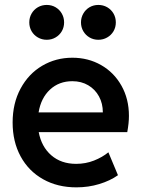

<svg xmlns="http://www.w3.org/2000/svg" viewBox="-20 -767 589 794"><path d="M32.2 -260.3Q32.2 -339.8 65.2 -400.9Q98.1 -461.9 154.5 -495.1Q210.9 -528.3 279.3 -528.3Q344.7 -528.3 397.9 -498Q451.2 -467.8 482.2 -412.8Q513.2 -357.9 513.2 -287.6Q513.2 -258.3 506.3 -220.7H140.1Q151.4 -160.2 192.1 -124.8Q232.9 -89.4 294.9 -89.4Q334 -89.4 368.7 -103Q403.3 -116.7 428.2 -137.2L467.8 -42.5Q435.5 -19.5 390.6 -5.9Q345.7 7.8 295.9 7.8Q217.8 7.8 158 -25.9Q98.1 -59.6 65.2 -120.4Q32.2 -181.2 32.2 -260.3ZM405.3 -302.2Q405.3 -338.9 389.4 -368.2Q373.5 -397.5 345 -414.3Q316.4 -431.2 279.3 -431.2Q224.1 -431.2 186.8 -396.5Q149.4 -361.8 139.6 -302.2ZM314.9 -674.3Q314.9 -694.3 324.5 -710.9Q334 -727.5 350.3 -737.1Q366.7 -746.6 386.7 -746.6Q406.7 -746.6 423.3 -737.1Q439.9 -727.5 449.5 -710.9Q459 -694.3 459 -674.3Q459 -654.3 449.5 -637.9Q439.9 -621.6 423.3 -612.1Q406.7 -602.5 386.7 -602.5Q366.7 -602.5 350.3 -612.1Q334 -621.6 324.5 -637.9Q314.9 -654.3 314.9 -674.3ZM101.1 -674.3Q101.1 -694.3 110.6 -710.9Q120.1 -727.5 136.7 -737.1Q153.3 -746.6 173.3 -746.6Q193.4 -746.6 209.7 -737.1Q226.1 -727.5 235.6 -710.9Q245.1 -694.3 245.1 -674.3Q245.1 -654.3 235.6 -637.9Q226.1 -621.6 209.7 -612.1Q193.4 -602.5 173.3 -602.5Q153.3 -602.5 136.7 -612.1Q120.1 -621.6 110.6 -637.9Q101.1 -654.3 101.1 -674.3Z"/></svg>

Font: Reddit Sans SemiBold
Style: Regular
Weight: 600
Designer: Stephen Hutchings
Foundry: Reddit
Version: Version 1.013